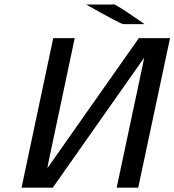

<svg xmlns="http://www.w3.org/2000/svg" viewBox="-20 -872 810 892"><path d="M80.1 0 227.1 -693.8 228 -694.8H327.1L206.1 -123L200.2 -90.8L625 -694.8H770L622.1 0H522L644 -574.2L649.9 -604L225.1 0ZM379.9 -851.1H501Q502 -851.1 503.9 -851.6Q505.9 -852.1 506.8 -852.1Q516.6 -852.1 583 -807.1Q623 -779.3 651.9 -759.8H553.2Q541 -760.3 379.9 -851.1Z"/></svg>

Font: CMU Bright
Style: SemiBoldOblique
Weight: 600
Italic angle: -12°
Version: Version 0.7.0